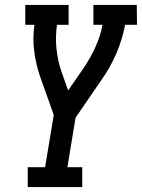

<svg xmlns="http://www.w3.org/2000/svg" viewBox="-20 -755 573 775"><path d="M92 0V-80H162L197 -291L144 -440Q126 -490 118.5 -544.5Q111 -599 119 -655H82V-735H257V-655H210Q203 -606 208 -558Q213 -510 228 -466L255 -390L314 -475Q343 -517 364 -562.5Q385 -608 394 -655H357V-735H532L533 -655H485Q474 -596 449.5 -539Q425 -482 388 -430L285 -280L252 -80H312V0Z"/></svg>

Font: Iosevka Curly Slab Medium
Style: Italic
Weight: 500
Italic angle: -9°
Monospace: yes
Designer: Belleve Invis
Foundry: Belleve Invis
Version: Version 22.1.2; ttfautohint (v1.8.4)